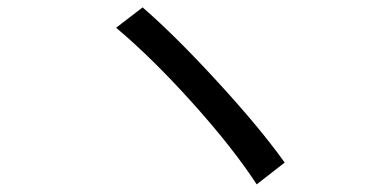

<svg xmlns="http://www.w3.org/2000/svg" viewBox="-20 -601 1040 516"><path d="M292 -526.4 363.3 -581.1Q451.2 -504.9 565.4 -380.4Q679.7 -255.9 745.1 -164.1L669.9 -105.5Q606.4 -203.1 497.1 -324.7Q387.7 -446.3 292 -526.4Z"/></svg>

Font: GenEi Gothic M Regular
Style: Regular
Weight: 400
Designer: o_tamon (Modified); [Source Han Sans]
Ryoko NISHIZUKA  (kana & ideographs); Paul D. Hunt (Latin, Greek & Cyrillic); Wenl
Version: Version 1.1a;Original Version 1.004